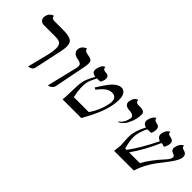

<svg xmlns="http://www.w3.org/2000/svg" viewBox="93 -1284 2021 2021"><g transform="rotate(45 1103.5 -273.5)"><path d="M378.4 12.2 439.9 -233.9Q461.9 -334.5 446.5 -373.8Q431.2 -413.1 365.7 -413.1H190.9Q156.2 -413.1 139.6 -434.3Q123 -455.6 129.4 -486.8Q135.3 -514.6 151.4 -532.2Q167.5 -549.8 180.2 -553.7L193.4 -557.1Q195.3 -521 234.9 -521H360.8Q406.2 -521 435.3 -516.1Q464.4 -511.2 484.1 -500Q503.9 -488.8 511.5 -467.8Q519 -446.8 518.3 -417.5Q517.6 -388.2 508.3 -344.2L441.9 -33.2Q438 -14.6 422.1 -3.2Q406.2 8.3 392.1 10.3Z M666.5 5.9 749 -335.9Q757.8 -376.5 743.7 -391.4Q729.5 -406.2 687.5 -413.1Q651.9 -418.9 633.1 -441.2Q614.3 -463.4 620.6 -494.1Q626 -519 642.3 -535.2Q658.7 -551.3 671.9 -555.2L685.5 -559.1Q685.1 -548.3 689.7 -540.8Q694.3 -533.2 704.8 -528.8Q715.3 -524.4 721.2 -522.9Q727.1 -521.5 739.3 -519Q759.3 -515.6 768.6 -513.2Q777.8 -510.7 789.3 -503.7Q800.8 -496.6 804 -485.4Q807.1 -474.1 807.1 -454.6Q807.1 -435.1 801.3 -405.8L731.4 -50.8Q728.5 -36.6 720.5 -25.6Q712.4 -14.6 703.9 -8.8Q695.3 -2.9 686 0.7Q676.8 4.4 672.1 5.1Q667.5 5.9 666.5 5.9Z M956.5 -410.2Q923.8 -416 910.2 -431.4Q896.5 -446.8 903.8 -481Q908.2 -502.4 915.5 -518.6Q922.9 -534.7 929.9 -542Q937 -549.3 943.6 -553.7Q950.2 -558.1 954.1 -558.6L958 -559.1Q956.5 -541 967.8 -531.5Q979 -522 1002.9 -521Q1060.5 -519.5 1047.9 -458Q1043.5 -437 1032.7 -416Q1015.1 -411.1 998 -411.1Q995.1 -411.1 989 -411.6Q982.9 -412.1 980 -412.1Q942.4 -338.4 936 -308.1Q918.9 -227.1 946.8 -100.1H1169.9Q1236.3 -195.3 1260.3 -310.1Q1271.5 -362.8 1255.4 -390.9Q1239.3 -418.9 1198.7 -418.9Q1163.1 -418.9 1131.6 -397.7Q1100.1 -376.5 1051.8 -315.9L1030.3 -328.1Q1060.1 -374.5 1075.2 -397Q1090.3 -419.4 1109.6 -444.8Q1128.9 -470.2 1144.5 -483.9Q1189.5 -526.9 1230.5 -526.9Q1244.6 -526.9 1256.6 -522.5Q1268.6 -518.1 1280.8 -503.7Q1293 -489.3 1299.1 -466.6Q1305.2 -443.8 1304 -403.3Q1302.7 -362.8 1291.5 -310.1Q1265.1 -186.5 1158.2 0H879.4Q885.7 -32.7 886.5 -131.1Q887.2 -229.5 897 -274.9Q908.7 -330.1 956.5 -410.2Z M1462.9 -243.2 1458.5 -250Q1510.7 -283.2 1526.9 -360.8Q1532.2 -385.3 1514.4 -399.4Q1496.6 -413.6 1459.5 -415Q1419.4 -416.5 1401.1 -435.3Q1382.8 -454.1 1389.6 -486.8Q1396 -516.6 1410.4 -534.7Q1424.8 -552.7 1436 -555.7L1447.3 -559.1Q1446.3 -548.3 1450 -540.5Q1453.6 -532.7 1458.5 -529.1Q1463.4 -525.4 1473.9 -523.4Q1484.4 -521.5 1491 -521.2Q1497.6 -521 1509.8 -521Q1563 -521 1575.7 -500.2Q1588.4 -479.5 1574.7 -411.1Q1570.8 -392.1 1563.5 -371.3Q1556.2 -350.6 1543.5 -325Q1530.8 -299.3 1509.8 -277.3Q1488.8 -255.4 1462.9 -243.2Z M2205.1 -452.1Q2198.7 -421.9 2175 -384.5Q2151.4 -347.2 2119.9 -307.6Q2088.4 -268.1 2055.2 -223.6Q2022 -179.2 1990 -120.1Q1958 -61 1939.9 0H1647Q1647 -17.1 1651.6 -45.4Q1656.2 -73.7 1656.2 -85.9Q1655.3 -106.4 1653.1 -140.4Q1650.9 -174.3 1650.1 -190.9Q1649.4 -207.5 1650.6 -231.2Q1651.9 -254.9 1656.7 -275.9Q1669.4 -335 1710 -410.2Q1652.8 -428.2 1663.1 -477.1Q1667.5 -497.6 1674.8 -513.4Q1682.1 -529.3 1689.2 -537.6Q1696.3 -545.9 1702.9 -551Q1709.5 -556.2 1713.4 -557.6L1717.8 -559.1Q1719.2 -541 1728.3 -533.4Q1737.3 -525.9 1767.1 -520Q1814 -509.8 1800.3 -443.8Q1796.4 -423.8 1787.6 -409.2Q1772.9 -409.2 1756.3 -408.2Q1739.7 -407.2 1732.4 -407.2Q1703.6 -346.7 1691.9 -292Q1676.8 -220.2 1711.9 -100.1H1731.9Q1820.8 -218.8 1915.5 -412.1Q1859.4 -434.6 1869.6 -482.9Q1874 -502.9 1881.1 -518.1Q1888.2 -533.2 1895.3 -540.5Q1902.3 -547.9 1908.9 -552.5Q1915.5 -557.1 1919.4 -558.1L1923.8 -559.1Q1923.8 -549.8 1925.5 -543.2Q1927.2 -536.6 1932.6 -533Q1938 -529.3 1940.4 -528.1Q1942.9 -526.9 1950.9 -525.1Q1959 -523.4 1960 -522.9Q1961.4 -522.5 1964.4 -522Q1971.2 -520.5 1975.1 -519.3Q1979 -518.1 1985.6 -515.4Q1992.2 -512.7 1995.8 -509.8Q1999.5 -506.8 2003.9 -501.5Q2008.3 -496.1 2009.8 -489.5Q2011.2 -482.9 2011.2 -473.4Q2011.2 -463.9 2008.8 -452.1Q2002.9 -425.8 1985.8 -398.9Q1969.7 -411.1 1941.4 -411.1Q1863.3 -231.9 1769 -100.1H1929.2Q1984.4 -202.1 2092.8 -318.8Q2126.5 -355.5 2131.8 -381.8Q2131.3 -388.7 2132.8 -392.8Q2134.3 -397 2131.1 -401.1Q2127.9 -405.3 2127.2 -407.2Q2126.5 -409.2 2122.1 -411.6Q2117.7 -414.1 2116.5 -414.6Q2115.2 -415 2111.1 -416.5Q2106.9 -418 2106.4 -418Q2061 -434.6 2069.8 -476.1Q2074.7 -498.5 2082.5 -515.1Q2090.3 -531.7 2098.1 -539.8Q2106 -547.9 2112.8 -552.7Q2119.6 -557.6 2124 -558.1L2128.4 -559.1Q2127.9 -551.3 2129.4 -545.4Q2130.9 -539.6 2135.5 -535.6Q2140.1 -531.7 2142.3 -530.3Q2144.5 -528.8 2152.1 -526.1Q2159.7 -523.4 2161.1 -522.9Q2161.6 -522.9 2166.5 -521.2Q2171.4 -519.5 2173.6 -518.6Q2175.8 -517.6 2181.2 -515.1Q2186.5 -512.7 2189.2 -510Q2191.9 -507.3 2196 -503.4Q2200.2 -499.5 2202.1 -494.6Q2204.1 -489.7 2205.8 -483.4Q2207.5 -477.1 2207.3 -469.2Q2207 -461.4 2205.1 -452.1Z"/></g></svg>

Font: Linux Biolinum O
Style: Italic
Weight: 400
Italic angle: -12°
Designer: Philipp H. Poll
Foundry: Philipp H. Poll
Version: Version 1.1.3